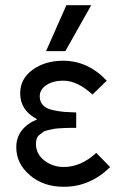

<svg xmlns="http://www.w3.org/2000/svg" viewBox="-20 -715 492 743"><path d="M43 -145Q43 -218.3 123 -252.9V-253.9Q58.1 -288.1 58.1 -354Q58.1 -410.2 106.4 -445.1Q154.8 -480 224.1 -480Q320.3 -480 393.1 -402.8L337.9 -349.1Q278.8 -403.3 224.1 -402.8Q186 -402.8 159.9 -386Q133.8 -369.1 133.8 -341.8Q133.8 -320.8 147 -307.4Q160.2 -293.9 186 -288.6Q211.9 -283.2 229 -282Q246.1 -280.8 274.9 -279.8V-220.2Q270 -220.2 255.6 -220.2Q241.2 -220.2 232.7 -219.7Q224.1 -219.2 209.5 -218.5Q194.8 -217.8 186.5 -215.8Q178.2 -213.9 166 -211.4Q153.8 -209 147 -204.1Q140.1 -199.2 132.6 -193.1Q125 -187 122.1 -178Q119.1 -168.9 119.1 -158.2Q119.1 -119.1 151.6 -94Q184.1 -68.8 227.1 -68.8Q293 -68.8 352.1 -123H353L405.8 -68.8V-67.9Q327.6 8.3 226.1 7.8Q147.9 7.8 95.5 -37.1Q43 -82 43 -145ZM158.2 -517.1 236.8 -694.8H333L232.9 -517.1Z"/></svg>

Font: CMU Bright
Style: SemiBold
Weight: 600
Version: Version 0.7.0